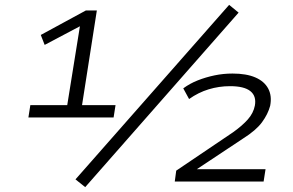

<svg xmlns="http://www.w3.org/2000/svg" viewBox="-20 -748 1206 791"><path d="M97 -264 105 -315H257L312 -657L338 -655L164 -563L148 -604L334 -705H379L318 -315H456L448 -264ZM331 23 291 -9 924 -728 963 -696ZM700 0 706 -45 940 -203Q978 -230 1001 -256Q1024 -282 1030 -313Q1037 -352 1011.5 -372.5Q986 -393 928 -393Q882 -393 839.5 -380Q797 -367 759 -340L735 -384Q762 -404 795 -417Q828 -430 864 -437.5Q900 -445 938 -445Q995 -445 1032 -429Q1069 -413 1085 -383Q1101 -353 1093 -312Q1084 -278 1059.5 -244.5Q1035 -211 981 -177L788 -49L785 -51H1074L1066 0Z"/></svg>

Font: Nunito Sans 10pt Expanded Light
Style: Italic
Weight: 300
Width: 7
Italic angle: -9°
Designer: Vernon Adams
Foundry: Vernon Adams
Version: Version 3.101;gftools[0.9.27]